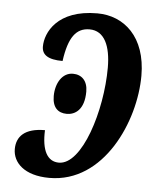

<svg xmlns="http://www.w3.org/2000/svg" viewBox="-45 -586 525 635"><g transform="rotate(5 217.5 -268.0)"><path d="M142 10C323 10 416 -202 416 -353C416 -482 342 -546 253 -546C120 -546 83 -467 83 -421C83 -394 103 -379 152 -379C163 -459 188 -491 232 -491C282 -491 303 -441 303 -370C303 -227 246 -43 169 -43C131 -43 111 -78 114 -146C47 -146 20 -117 20 -75C20 -31 58 10 142 10ZM181 -206C208 -206 239 -224 239 -285C239 -321 219 -340 190 -340C155 -340 133 -304 133 -261C133 -223 152 -206 181 -206Z"/></g></svg>

Font: Noto Serif Condensed Semi
Style: Italic
Weight: 600
Width: 3
Italic angle: -12°
Designer: Monotype Design Team
Foundry: Monotype Imaging Inc.
Version: Version 1.901